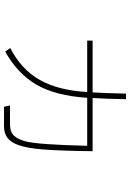

<svg xmlns="http://www.w3.org/2000/svg" viewBox="135 -717 650 960"><g transform="rotate(90 460.0 -237.0)"><path d="M603 38Q639 38 658 18.5Q677 -1 687 -41Q703 -101 709 -348H469Q459 -191 404 -95.5Q349 0 238 62L220 37Q328 -19 380 -111.5Q432 -204 440 -348H183V-375H442Q446 -436 448 -542H476Q474 -435 470 -375H736Q734 -215 727.5 -130.5Q721 -46 705 -3Q692 33 669.5 50.5Q647 68 611 68H514L507 38Z"/></g></svg>

Font: LINE Seed Sans KR Thin
Style: Regular
Weight: 250
Designer: LINE BX Design & Sandoll Inc & Dalton Maag Ltd
Foundry: Sandoll Inc.
Version: Version 1.000